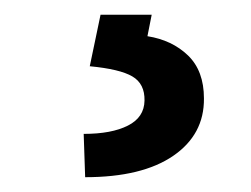

<svg xmlns="http://www.w3.org/2000/svg" viewBox="-20 -23 343 262"><path d="M117.2 -2.9H187L181.2 26.4Q214.8 31.7 236.6 52.7Q258.3 73.7 258.3 111.3Q258.8 160.6 216.3 189.7Q173.8 218.8 96.2 218.8L94.2 159.7Q132.3 159.7 154.5 148.4Q176.8 137.2 177.2 114.3Q177.7 91.3 160.6 81.3Q143.6 71.3 102.5 67.4Z"/></svg>

Font: Interop Med
Style: Regular
Weight: 500
Designer: Rasmus Andersson, Google, Jang Haemin
Foundry: jhaemin
Version: Version 1.007